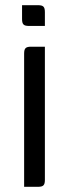

<svg xmlns="http://www.w3.org/2000/svg" viewBox="-20 -470 264 740"><path d="M126 250C147 250 153 244 153 223V-290H100C79 -290 73 -284 73 -263V250ZM65 -397C65 -376 71 -370 92 -370H153V-423C153 -444 147 -450 126 -450H65Z"/></svg>

Font: Rationale One
Style: Regular
Weight: 400
Designer: Cyreal (www.cyreal.org)
Foundry: Cyreal (www.cyreal.org)
Version: Version 1.001